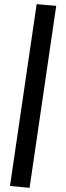

<svg xmlns="http://www.w3.org/2000/svg" viewBox="-20 -780 319 922"><path d="M122 122 28 113 156 -760 250 -752Z"/></svg>

Font: Andada
Style: Bold Italic
Weight: 700
Italic angle: -8.29999°
Designer: Carolina Giovagnoli
Foundry: Carolina Giovagnoli
Version: Version 1.003